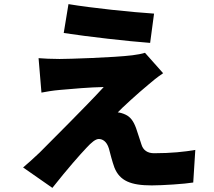

<svg xmlns="http://www.w3.org/2000/svg" viewBox="-20 -843 1040 931"><path d="M312 -823 289 -683C407 -665 600 -643 708 -635L727 -777C619 -784 426 -804 312 -823ZM771 -488 683 -587C672 -583 641 -577 622 -575C534 -564 311 -557 269 -557C230 -557 190 -559 167 -561L181 -394C202 -398 235 -404 271 -407C326 -412 418 -420 483 -421C396 -326 230 -162 172 -103C141 -73 113 -49 92 -31L234 68C310 -28 366 -91 399 -126C423 -152 443 -169 459 -169C476 -169 497 -159 508 -123C514 -100 524 -60 535 -30C561 34 614 56 716 56C767 56 876 49 917 42L927 -116C875 -107 810 -100 727 -100C695 -100 674 -115 666 -142C658 -165 649 -196 640 -221C627 -257 612 -276 589 -287C577 -293 559 -298 551 -298C567 -316 650 -392 700 -433C721 -451 740 -467 771 -488Z"/></svg>

Font: Noto Sans HK Black
Style: Regular
Weight: 900
Designer: Ryoko NISHIZUKA 西塚涼子 (kana, bopomofo & ideographs); Paul D. Hunt (Latin, Greek & Cyrillic); Sandoll Communications 산돌커뮤니
Foundry: Adobe
Version: Version 2.004;hotconv 1.0.118;makeotfexe 2.5.65603